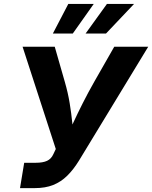

<svg xmlns="http://www.w3.org/2000/svg" viewBox="-20 -968 783 988"><path d="M83 0 104.5 -130.4H164.1Q200.7 -130.4 222.2 -140.4Q243.7 -150.4 254.4 -174.3L267.1 -201.2L96.2 -727.5H261.7L313.5 -546.9Q330.1 -489.3 338.6 -436.8Q347.2 -384.3 351.8 -337.4Q356.4 -290.5 360.4 -249.5H316.4Q335.9 -290.5 357.4 -337.2Q378.9 -383.8 405.3 -436Q431.6 -488.3 464.8 -546.9L567.9 -727.5H742.7L386.2 -141.1Q357.9 -95.2 325.9 -63.7Q293.9 -32.2 253.7 -16.1Q213.4 0 159.2 0ZM354.5 -795.4H252L331.5 -947.8H462.4ZM525.4 -795.4H420.4L530.3 -947.8H669.9Z"/></svg>

Font: Inter 17pt
Style: Bold Italic
Weight: 700
Italic angle: -9.3988°
Version: Version 4.001;git-66647c0bb